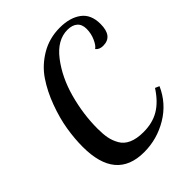

<svg xmlns="http://www.w3.org/2000/svg" viewBox="-217 -864 995 995"><g transform="rotate(-45 280.5 -367.0)"><path d="M45 -229Q45 -288 55.5 -353Q66 -418 92.5 -490Q119 -562 157.5 -619Q196 -676 258.5 -713Q321 -750 398 -750Q471 -750 516 -717Q561 -684 561 -614Q561 -524 491 -524Q462 -524 449 -542Q464 -551 478 -582Q492 -613 492 -647Q492 -680 472.5 -697Q453 -714 418 -714Q343 -714 283.5 -636.5Q224 -559 195 -452.5Q166 -346 166 -241Q166 -201 171.5 -172.5Q177 -144 192.5 -116.5Q208 -89 240.5 -74.5Q273 -60 322 -60Q389 -60 437.5 -89Q486 -118 526 -180L549 -170Q510 -82 428 -33Q346 16 251 16Q45 16 45 -229Z"/></g></svg>

Font: Lobster Two
Style: Italic
Weight: 400
Designer: Pablo Impallari
Foundry: Pablo Impallari. www.impallari.com
Version: Version 1.006